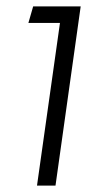

<svg xmlns="http://www.w3.org/2000/svg" viewBox="-20 -582 336 602"><path d="M168 -510H69L84 -562H233L154 0H96Z"/></svg>

Font: FiraGO Light
Style: Italic
Weight: 300
Italic angle: -8°
Designer: bBox Type GmbH
Foundry: bBox Type GmbH
Version: Version 1.001